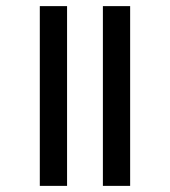

<svg xmlns="http://www.w3.org/2000/svg" viewBox="-20 -607 555 627"><path d="M110 -587H199V0H110ZM316 -587H405V0H316Z"/></svg>

Font: Mukta Mahee Medium
Style: Regular
Weight: 500
Designer: Shuchita Grover, Noopur Datye, Girish Dalvi, Yashodeep Gholap
Foundry: Ek Type
Version: Version 2.538;PS 1.000;hotconv 16.6.51;makeotf.lib2.5.65220;